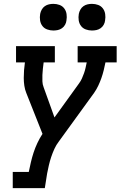

<svg xmlns="http://www.w3.org/2000/svg" viewBox="-20 -769 640 994"><path d="M46 205V121H129Q134 96 140 70.5Q146 45 154 20.5Q162 -4 173.5 -28.5Q185 -53 200 -76L116 -288Q109 -305 106 -325Q103 -345 103 -365Q103 -385 104.5 -405.5Q106 -426 109 -446H63V-530H264V-446H206Q204 -430 202 -413.5Q200 -397 199.5 -380.5Q199 -364 199.5 -348Q200 -332 206 -317L247 -203L262 -161L389 -337Q398 -349 404 -362.5Q410 -376 415 -390Q420 -404 423 -418Q426 -432 429 -446H382V-530H584V-446H526Q522 -426 517 -405.5Q512 -385 505 -365Q498 -345 488.5 -325Q479 -305 467 -288L285 -37Q271 -19 261.5 2Q252 23 245 44Q238 65 233 86.5Q228 108 224 129L212 205ZM456 -611Q440 -611 424.5 -616.5Q409 -622 399.5 -634.5Q390 -647 387.5 -663.5Q385 -680 388 -697Q390 -708 396 -719Q402 -730 412 -737Q422 -744 433.5 -746.5Q445 -749 456 -749Q473 -749 488 -743.5Q503 -738 512.5 -725.5Q522 -713 524.5 -696.5Q527 -680 524 -663Q523 -652 517 -641Q511 -630 501 -623Q491 -616 479.5 -613.5Q468 -611 456 -611ZM256 -611Q240 -611 224.5 -616.5Q209 -622 199.5 -634.5Q190 -647 187.5 -663.5Q185 -680 188 -697Q190 -708 196 -719Q202 -730 212 -737Q222 -744 233.5 -746.5Q245 -749 256 -749Q273 -749 288 -743.5Q303 -738 312.5 -725.5Q322 -713 324.5 -696.5Q327 -680 324 -663Q323 -652 317 -641Q311 -630 301 -623Q291 -616 279.5 -613.5Q268 -611 256 -611Z"/></svg>

Font: Iosevka Curly Slab MdExObl
Style: Regular
Weight: 500
Width: 7
Italic angle: -9°
Monospace: yes
Designer: Belleve Invis
Foundry: Belleve Invis
Version: Version 11.1.0; ttfautohint (v1.8.3)